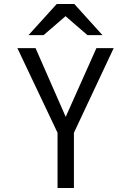

<svg xmlns="http://www.w3.org/2000/svg" viewBox="-20 -941 656 961"><path d="M268 0V-276.5L67 -700H158L324.5 -320.5H293L462.5 -700H549L350 -276.5V0ZM122.5 -765 264 -921H352L493 -765H418L308 -860L198 -765Z"/></svg>

Font: Overpass Mono
Style: Regular
Weight: 400
Designer: Delve Withrington, Dave Bailey
Foundry: Delve Fonts LLC
Version: Version 4.000